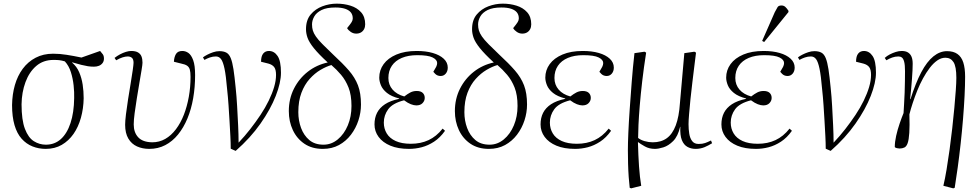

<svg xmlns="http://www.w3.org/2000/svg" viewBox="-20 -801 5347 1051"><path d="M230 14Q192 14 158 0.5Q124 -13 98.5 -41.5Q73 -70 59.5 -116Q46 -162 46 -226Q47 -285 61.5 -335.5Q76 -386 104.5 -424.5Q133 -463 175 -485Q217 -507 271 -507Q290 -507 308 -505.5Q326 -504 344.5 -501Q363 -498 383 -494.5Q403 -491 426 -486L528 -522Q537 -512 543 -503.5Q549 -495 549 -480Q549 -466 541.5 -456Q534 -446 522 -441Q510 -436 494 -436Q477 -436 461 -438.5Q445 -441 425 -446Q405 -451 375 -460V-458Q400 -437 413.5 -405.5Q427 -374 432.5 -338Q438 -302 438 -263Q437 -207 423 -156.5Q409 -106 382.5 -68Q356 -30 318 -8Q280 14 230 14ZM231 -9Q279 -9 313 -39.5Q347 -70 366 -127.5Q385 -185 386 -264Q387 -296 383 -333.5Q379 -371 368 -406Q357 -441 335 -465Q318 -470 305.5 -471.5Q293 -473 273 -473Q217 -473 178.5 -440Q140 -407 119.5 -351.5Q99 -296 98 -230Q98 -144 116.5 -95.5Q135 -47 165.5 -28Q196 -9 231 -9Z M797 14Q760 14 730 0.5Q700 -13 682.5 -42.5Q665 -72 665 -118Q665 -138 669.5 -175.5Q674 -213 681 -257Q688 -301 695 -343Q702 -385 706.5 -416.5Q711 -448 711 -457Q711 -477 702 -484.5Q693 -492 679 -492Q667 -492 651 -487Q635 -482 616 -471L607 -484Q621 -495 637 -503.5Q653 -512 669 -517Q685 -522 698 -522Q722 -522 735.5 -514Q749 -506 754.5 -492Q760 -478 760 -458Q760 -448 755 -418Q750 -388 743 -347Q736 -306 729 -262.5Q722 -219 717 -181.5Q712 -144 712 -120Q712 -76 736.5 -49.5Q761 -23 813 -22Q852 -22 884.5 -40.5Q917 -59 943 -93.5Q969 -128 986.5 -173Q1004 -218 1013.5 -271Q1023 -324 1023 -380Q1023 -406 1019 -420Q1015 -434 1004 -441.5Q993 -449 972 -453L932 -463Q933 -488 943 -505Q953 -522 978 -522Q996 -522 1011.5 -511Q1027 -500 1037.5 -471.5Q1048 -443 1048 -390Q1048 -324 1037.5 -263.5Q1027 -203 1006 -152.5Q985 -102 954.5 -64.5Q924 -27 884.5 -6.5Q845 14 797 14Z M1270 25 1243 13Q1243 -17 1241 -55.5Q1239 -94 1236.5 -137Q1234 -180 1231 -225Q1228 -270 1223 -315Q1217 -387 1209 -425Q1201 -463 1190 -477.5Q1179 -492 1162 -492Q1145 -492 1129 -486.5Q1113 -481 1099 -473L1091 -487Q1100 -494 1114.5 -501.5Q1129 -509 1146.5 -515Q1164 -521 1181 -521Q1204 -521 1219 -513Q1234 -505 1243 -483Q1252 -461 1258 -422Q1264 -383 1270 -321Q1275 -274 1278 -220.5Q1281 -167 1283.5 -115Q1286 -63 1286 -20Q1320 -56 1350 -94.5Q1380 -133 1406 -172Q1432 -211 1451 -250Q1470 -289 1480.5 -324.5Q1491 -360 1491 -391Q1491 -420 1481 -433.5Q1471 -447 1449 -453L1409 -463Q1409 -493 1420.5 -507.5Q1432 -522 1452 -522Q1481 -522 1499.5 -494.5Q1518 -467 1518 -403Q1518 -349 1489.5 -276Q1461 -203 1406 -124.5Q1351 -46 1270 25Z M1747 14Q1688 14 1646.5 -14Q1605 -42 1583 -89Q1561 -136 1561 -193Q1561 -260 1589 -315.5Q1617 -371 1665 -408.5Q1713 -446 1774 -459Q1723 -506 1697.5 -538Q1672 -570 1663.5 -594Q1655 -618 1655 -641Q1655 -691 1680.5 -721.5Q1706 -752 1744.5 -766.5Q1783 -781 1823 -781Q1863 -781 1898.5 -770Q1934 -759 1956.5 -734Q1979 -709 1979 -668Q1979 -653 1973 -641.5Q1967 -630 1956 -623.5Q1945 -617 1930 -617Q1914 -617 1900.5 -626Q1887 -635 1880 -647Q1898 -669 1904.5 -679.5Q1911 -690 1911 -700Q1911 -720 1900.5 -733Q1890 -746 1869 -753Q1848 -760 1816 -760Q1768 -760 1740 -746Q1712 -732 1700 -710.5Q1688 -689 1688 -667Q1688 -649 1692.5 -634Q1697 -619 1709 -601.5Q1721 -584 1744.5 -560Q1768 -536 1805 -501Q1856 -454 1889.5 -415.5Q1923 -377 1939.5 -334Q1956 -291 1956 -229Q1956 -185 1942 -142Q1928 -99 1901 -63.5Q1874 -28 1835.5 -7Q1797 14 1747 14ZM1751 -9Q1794 -9 1829 -38Q1864 -67 1884 -115Q1904 -163 1904 -221Q1904 -281 1888 -321.5Q1872 -362 1847 -391.5Q1822 -421 1794 -445Q1766 -437 1734.5 -418.5Q1703 -400 1675 -369Q1647 -338 1630 -293Q1613 -248 1613 -187Q1613 -141 1628 -100.5Q1643 -60 1673 -34.5Q1703 -9 1751 -9Z M2219 14Q2159 14 2117 -3.5Q2075 -21 2052.5 -51.5Q2030 -82 2030 -120Q2030 -156 2044 -183.5Q2058 -211 2087.5 -230.5Q2117 -250 2165 -260V-262Q2122 -273 2098 -292.5Q2074 -312 2065 -334.5Q2056 -357 2056 -376Q2056 -417 2080 -450Q2104 -483 2150 -502.5Q2196 -522 2261 -522Q2311 -522 2349 -511Q2387 -500 2409 -479.5Q2431 -459 2431 -431Q2431 -411 2420 -398Q2409 -385 2392 -385Q2383 -385 2375.5 -388Q2368 -391 2362.5 -396.5Q2357 -402 2352 -408Q2362 -424 2367.5 -435Q2373 -446 2373 -456Q2373 -474 2348 -486.5Q2323 -499 2264 -499Q2215 -499 2179.5 -484Q2144 -469 2125 -441Q2106 -413 2106 -374Q2106 -337 2129 -310.5Q2152 -284 2193 -273Q2211 -287 2226.5 -295Q2242 -303 2261 -303Q2283 -303 2294 -292.5Q2305 -282 2305 -265Q2305 -249 2293 -236.5Q2281 -224 2259 -224Q2246 -224 2229 -230.5Q2212 -237 2192 -252Q2129 -236 2105 -203Q2081 -170 2081 -130Q2081 -97 2097 -70.5Q2113 -44 2146 -29Q2179 -14 2229 -14Q2283 -14 2326 -34Q2369 -54 2403 -97L2416 -85Q2389 -47 2356 -25.5Q2323 -4 2288.5 5Q2254 14 2219 14Z M2656 14Q2597 14 2555.5 -14Q2514 -42 2492 -89Q2470 -136 2470 -193Q2470 -260 2498 -315.5Q2526 -371 2574 -408.5Q2622 -446 2683 -459Q2632 -506 2606.5 -538Q2581 -570 2572.5 -594Q2564 -618 2564 -641Q2564 -691 2589.5 -721.5Q2615 -752 2653.5 -766.5Q2692 -781 2732 -781Q2772 -781 2807.5 -770Q2843 -759 2865.5 -734Q2888 -709 2888 -668Q2888 -653 2882 -641.5Q2876 -630 2865 -623.5Q2854 -617 2839 -617Q2823 -617 2809.5 -626Q2796 -635 2789 -647Q2807 -669 2813.5 -679.5Q2820 -690 2820 -700Q2820 -720 2809.5 -733Q2799 -746 2778 -753Q2757 -760 2725 -760Q2677 -760 2649 -746Q2621 -732 2609 -710.5Q2597 -689 2597 -667Q2597 -649 2601.5 -634Q2606 -619 2618 -601.5Q2630 -584 2653.5 -560Q2677 -536 2714 -501Q2765 -454 2798.5 -415.5Q2832 -377 2848.5 -334Q2865 -291 2865 -229Q2865 -185 2851 -142Q2837 -99 2810 -63.5Q2783 -28 2744.5 -7Q2706 14 2656 14ZM2660 -9Q2703 -9 2738 -38Q2773 -67 2793 -115Q2813 -163 2813 -221Q2813 -281 2797 -321.5Q2781 -362 2756 -391.5Q2731 -421 2703 -445Q2675 -437 2643.5 -418.5Q2612 -400 2584 -369Q2556 -338 2539 -293Q2522 -248 2522 -187Q2522 -141 2537 -100.5Q2552 -60 2582 -34.5Q2612 -9 2660 -9Z M3128 14Q3068 14 3026 -3.5Q2984 -21 2961.5 -51.5Q2939 -82 2939 -120Q2939 -156 2953 -183.5Q2967 -211 2996.5 -230.5Q3026 -250 3074 -260V-262Q3031 -273 3007 -292.5Q2983 -312 2974 -334.5Q2965 -357 2965 -376Q2965 -417 2989 -450Q3013 -483 3059 -502.5Q3105 -522 3170 -522Q3220 -522 3258 -511Q3296 -500 3318 -479.5Q3340 -459 3340 -431Q3340 -411 3329 -398Q3318 -385 3301 -385Q3292 -385 3284.5 -388Q3277 -391 3271.5 -396.5Q3266 -402 3261 -408Q3271 -424 3276.5 -435Q3282 -446 3282 -456Q3282 -474 3257 -486.5Q3232 -499 3173 -499Q3124 -499 3088.5 -484Q3053 -469 3034 -441Q3015 -413 3015 -374Q3015 -337 3038 -310.5Q3061 -284 3102 -273Q3120 -287 3135.5 -295Q3151 -303 3170 -303Q3192 -303 3203 -292.5Q3214 -282 3214 -265Q3214 -249 3202 -236.5Q3190 -224 3168 -224Q3155 -224 3138 -230.5Q3121 -237 3101 -252Q3038 -236 3014 -203Q2990 -170 2990 -130Q2990 -97 3006 -70.5Q3022 -44 3055 -29Q3088 -14 3138 -14Q3192 -14 3235 -34Q3278 -54 3312 -97L3325 -85Q3298 -47 3265 -25.5Q3232 -4 3197.5 5Q3163 14 3128 14Z M3435 230 3427 227Q3424 203 3421.5 168Q3419 133 3418 94.5Q3417 56 3417 21Q3417 -17 3419.5 -74.5Q3422 -132 3427 -203Q3432 -274 3438 -352.5Q3444 -431 3453 -510L3508 -518L3517 -513Q3504 -430 3495.5 -357Q3487 -284 3482 -223Q3477 -162 3475 -117.5Q3473 -73 3473 -46Q3486 -35 3508.5 -28.5Q3531 -22 3553 -22Q3599 -22 3630 -44.5Q3661 -67 3679 -114.5Q3697 -162 3702 -237L3726 -510L3781 -518L3790 -513Q3786 -483 3781 -440.5Q3776 -398 3770 -350.5Q3764 -303 3759.5 -257.5Q3755 -212 3752 -176Q3749 -140 3749 -121Q3749 -94 3753 -69Q3757 -44 3769 -28.5Q3781 -13 3804 -13Q3825 -13 3839.5 -18Q3854 -23 3872 -32L3878 -17Q3868 -11 3858 -5.5Q3848 0 3837 4.5Q3826 9 3813.5 11.5Q3801 14 3788 14Q3763 14 3743 3Q3723 -8 3712.5 -34Q3702 -60 3704 -107H3703Q3691 -55 3665 -29Q3639 -3 3611.5 5.5Q3584 14 3565 14Q3534 14 3510 0.5Q3486 -13 3473 -23H3472Q3473 15 3474.5 48Q3476 81 3478 110Q3480 139 3483 165.5Q3486 192 3490 216Z M4118 14Q4058 14 4016 -3.5Q3974 -21 3951.5 -51.5Q3929 -82 3929 -120Q3929 -156 3943 -183.5Q3957 -211 3986.5 -230.5Q4016 -250 4064 -260V-262Q4021 -273 3997 -292.5Q3973 -312 3964 -334.5Q3955 -357 3955 -376Q3955 -417 3979 -450Q4003 -483 4049 -502.5Q4095 -522 4160 -522Q4210 -522 4248 -511Q4286 -500 4308 -479.5Q4330 -459 4330 -431Q4330 -411 4319 -398Q4308 -385 4291 -385Q4282 -385 4274.5 -388Q4267 -391 4261.5 -396.5Q4256 -402 4251 -408Q4261 -424 4266.5 -435Q4272 -446 4272 -456Q4272 -474 4247 -486.5Q4222 -499 4163 -499Q4114 -499 4078.5 -484Q4043 -469 4024 -441Q4005 -413 4005 -374Q4005 -337 4028 -310.5Q4051 -284 4092 -273Q4110 -287 4125.5 -295Q4141 -303 4160 -303Q4182 -303 4193 -292.5Q4204 -282 4204 -265Q4204 -249 4192 -236.5Q4180 -224 4158 -224Q4145 -224 4128 -230.5Q4111 -237 4091 -252Q4028 -236 4004 -203Q3980 -170 3980 -130Q3980 -97 3996 -70.5Q4012 -44 4045 -29Q4078 -14 4128 -14Q4182 -14 4225 -34Q4268 -54 4302 -97L4315 -85Q4288 -47 4255 -25.5Q4222 -4 4187.5 5Q4153 14 4118 14ZM4163 -571 4152 -577 4221 -734Q4231 -753 4236.5 -762Q4242 -771 4258 -771Q4270 -771 4278.5 -763.5Q4287 -756 4296 -742V-735Z M4527 25 4500 13Q4500 -17 4498 -55.5Q4496 -94 4493.5 -137Q4491 -180 4488 -225Q4485 -270 4480 -315Q4474 -387 4466 -425Q4458 -463 4447 -477.5Q4436 -492 4419 -492Q4402 -492 4386 -486.5Q4370 -481 4356 -473L4348 -487Q4357 -494 4371.5 -501.5Q4386 -509 4403.5 -515Q4421 -521 4438 -521Q4461 -521 4476 -513Q4491 -505 4500 -483Q4509 -461 4515 -422Q4521 -383 4527 -321Q4532 -274 4535 -220.5Q4538 -167 4540.5 -115Q4543 -63 4543 -20Q4577 -56 4607 -94.5Q4637 -133 4663 -172Q4689 -211 4708 -250Q4727 -289 4737.5 -324.5Q4748 -360 4748 -391Q4748 -420 4738 -433.5Q4728 -447 4706 -453L4666 -463Q4666 -493 4677.5 -507.5Q4689 -522 4709 -522Q4738 -522 4756.5 -494.5Q4775 -467 4775 -403Q4775 -349 4746.5 -276Q4718 -203 4663 -124.5Q4608 -46 4527 25Z M5198 230 5144 216Q5153 178 5161.5 127Q5170 76 5178 18Q5186 -40 5192.5 -98.5Q5199 -157 5204 -210.5Q5209 -264 5212 -307Q5215 -350 5215 -375Q5215 -437 5199.5 -461Q5184 -485 5155 -485Q5132 -485 5110.5 -470Q5089 -455 5069.5 -429.5Q5050 -404 5032.5 -372Q5015 -340 5001 -305Q4987 -270 4976 -236.5Q4965 -203 4958 -175Q4960 -112 4957.5 -74Q4955 -36 4948.5 -17.5Q4942 1 4930.5 6.5Q4919 12 4904 12Q4898 12 4889.5 10Q4881 8 4878 4Q4878 -24 4885.5 -57.5Q4893 -91 4904.5 -124.5Q4916 -158 4926 -182Q4927 -204 4929 -233Q4931 -262 4932 -294Q4933 -326 4933.5 -356.5Q4934 -387 4934 -411Q4934 -445 4929.5 -462.5Q4925 -480 4917 -486Q4909 -492 4898 -492Q4880 -492 4863.5 -486Q4847 -480 4832 -471L4823 -484Q4835 -495 4850.5 -503Q4866 -511 4883 -516.5Q4900 -522 4916 -522Q4937 -522 4950 -514Q4963 -506 4969.5 -491Q4976 -476 4976 -452Q4976 -437 4975 -415.5Q4974 -394 4972 -367.5Q4970 -341 4967.5 -313.5Q4965 -286 4962 -259L4964 -258Q4992 -347 5023 -405.5Q5054 -464 5089.5 -492.5Q5125 -521 5164 -521Q5199 -521 5221 -505.5Q5243 -490 5253 -459Q5263 -428 5263 -381Q5263 -336 5260 -276Q5257 -216 5251.5 -149Q5246 -82 5238.5 -14Q5231 54 5222.5 116Q5214 178 5206 227Z"/></svg>

Font: Literata 60pt ExtraLight
Style: Italic
Weight: 250
Italic angle: -2°
Designer: Latin by Veronika Burian and Jose Scaglione. Greek by Irene Vlachou. Cyrillic by Vera Evstafieva
Foundry: TypeTogether
Version: Version 3.103;gftools[0.9.29]